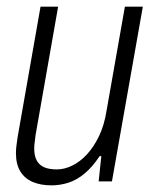

<svg xmlns="http://www.w3.org/2000/svg" viewBox="-20 -546 465 578"><path d="M135 12Q103 12 79 2Q55 -8 41.5 -29.5Q28 -51 28 -85Q28 -96 29.5 -107.5Q31 -119 33 -133L102 -526H155L87 -139Q86 -128 84.5 -118Q83 -108 83 -99Q83 -77 90.5 -63Q98 -49 113 -42.5Q128 -36 151 -36Q174 -36 197.5 -47.5Q221 -59 241.5 -81Q262 -103 278 -136Q294 -169 301 -214L356 -526H410L317 0H277L285 -76H280Q258 -43 234.5 -23.5Q211 -4 186 4Q161 12 135 12Z"/></svg>

Font: Archivo Condensed ExtraLight
Style: Italic
Weight: 250
Width: 3
Italic angle: -10°
Designer: Hector Gatti
Foundry: Omnibus-Type
Version: Version 2.001